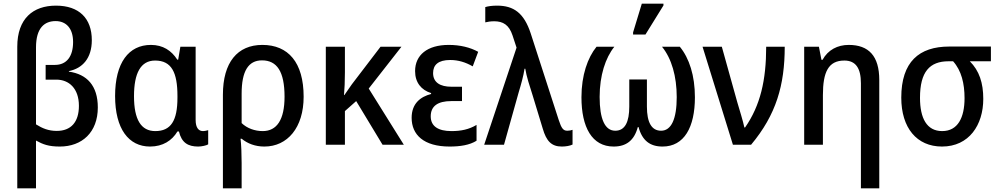

<svg xmlns="http://www.w3.org/2000/svg" viewBox="-20 -796 5501 1056"><path d="M75 240H178V-23C216 -2 247 10 309 10C431 10 518 -68 518 -205C518 -325 458 -388 359 -402V-405C434 -420 485 -476 485 -575C485 -695 415 -765 288 -765C162 -765 75 -694 75 -539ZM292 -76C247 -76 213 -90 178 -112V-535C178 -643 225 -680 286 -680C342 -680 382 -642 382 -565C382 -486 347 -439 282 -439H231V-358H290C359 -358 414 -310 414 -214C414 -124 370 -76 292 -76Z M805 10C876 10 926 -23 956 -73H964C979 -11 1014 10 1070 10C1089 10 1116 4 1125 -2V-80C1118 -78 1106 -75 1096 -75C1073 -75 1056 -93 1056 -136V-539H972L960 -468H955C923 -518 876 -549 810 -549C688 -549 613 -451 613 -268C613 -87 688 10 805 10ZM834 -75C756 -75 717 -138 717 -267C717 -394 754 -463 833 -463C924 -463 956 -397 956 -268V-259C956 -132 920 -75 834 -75Z M1206 240H1309V100C1309 51 1307 0 1303 -33H1309C1342 -6 1384 10 1434 10C1561 10 1650 -94 1650 -264C1650 -453 1565 -549 1423 -549C1286 -549 1206 -453 1206 -275ZM1425 -75C1382 -75 1339 -90 1309 -119V-281C1309 -405 1346 -464 1421 -464C1503 -464 1545 -403 1545 -264C1545 -138 1503 -75 1425 -75Z M2188 -539H2073L1915 -332C1902 -314 1888 -293 1874 -273H1872C1875 -305 1877 -351 1877 -398V-539H1772V0H1877V-185L1939 -240L2084 0H2201L2008 -309Z M2453 10C2511 10 2563 2 2601 -22V-109C2559 -84 2516 -75 2463 -75C2391 -75 2349 -101 2349 -156C2349 -212 2387 -240 2462 -240H2521V-319H2462C2402 -319 2362 -342 2362 -394C2362 -439 2390 -466 2456 -466C2500 -466 2540 -454 2580 -431L2610 -511C2567 -535 2511 -549 2448 -549C2330 -549 2263 -493 2263 -405C2263 -342 2297 -301 2351 -284V-279C2293 -264 2244 -227 2244 -148C2244 -55 2310 10 2453 10Z M3070 10C3092 10 3115 6 3129 -1V-82C3121 -79 3111 -77 3100 -77C3078 -77 3068 -90 3053 -136L2899 -612C2862 -725 2805 -765 2714 -765C2687 -765 2665 -762 2649 -757V-673C2661 -676 2678 -679 2698 -679C2747 -679 2780 -659 2799 -601L2821 -534L2643 0H2752L2833 -289C2846 -332 2859 -378 2865 -418H2869C2875 -378 2895 -316 2909 -273L2965 -89C2985 -20 3013 10 3070 10Z M3462 -606H3530L3629 -766V-776H3510L3462 -618ZM3355 10C3424 10 3468 -23 3488 -97H3492C3512 -23 3555 10 3624 10C3743 10 3802 -96 3802 -261C3802 -380 3771 -476 3719 -539H3621C3674 -474 3702 -376 3702 -262C3702 -141 3672 -77 3616 -77C3564 -77 3538 -122 3538 -210V-359H3441V-210C3441 -126 3418 -77 3364 -77C3307 -77 3278 -141 3278 -263C3278 -381 3310 -478 3359 -539H3261C3212 -479 3178 -382 3178 -261C3178 -96 3236 10 3355 10Z M4011 0H4111C4249 -165 4296 -328 4296 -539H4194C4194 -355 4162 -216 4078 -95H4074C4067 -129 4048 -190 4035 -234L3950 -539H3844Z M4715 240H4816V-356C4816 -488 4758 -549 4648 -549C4587 -549 4534 -522 4504 -467H4498L4484 -539H4403V0H4506V-273C4506 -400 4536 -463 4624 -463C4687 -463 4715 -420 4715 -338Z M5161 10C5310 10 5388 -109 5388 -252C5388 -340 5366 -407 5314 -459H5430V-540H5201C5035 -540 4937 -456 4937 -259C4937 -93 5022 10 5161 10ZM5162 -75C5077 -75 5040 -146 5040 -258C5040 -401 5093 -459 5197 -459H5222C5268 -408 5285 -336 5285 -256C5285 -149 5248 -75 5162 -75Z"/></svg>

Font: Noto Sans SemiCondensed Medium
Style: Regular
Weight: 500
Width: 4
Designer: Monotype Design Team
Foundry: Monotype Imaging Inc.
Version: Version 2.013